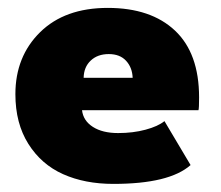

<svg xmlns="http://www.w3.org/2000/svg" viewBox="-20 -442 546 474"><path d="M182.5 -170Q185.5 -144 209.2 -128.8Q233 -113.5 271.5 -113.5Q308.5 -113.5 339.2 -121.8Q370 -130 386 -143L450.5 -34.5Q398 12 260 12Q189.5 12 135.8 -12Q82 -36 50 -86.8Q18 -137.5 18 -209.5Q18 -302.5 79 -362.5Q140 -422.5 246 -422.5Q352.5 -422.5 412 -366.5Q471.5 -310.5 471.5 -201.5Q471.5 -174.5 470 -170ZM307.5 -250Q306.5 -275.5 291.2 -292Q276 -308.5 248.5 -308.5Q221 -308.5 204 -292.5Q187 -276.5 186.5 -250Z"/></svg>

Font: League Spartan ExtraBold
Style: Regular
Weight: 800
Foundry: The League of Moveable Type
Version: Version 2.002